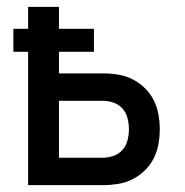

<svg xmlns="http://www.w3.org/2000/svg" viewBox="-20 -540 540 560"><path d="M62 0V-389H19V-456H62V-520H152V-456H254V-389H152V-326H280Q302 -326 324 -322.5Q346 -319 366 -309Q386 -299 402 -283.5Q418 -268 428 -248.5Q438 -229 442 -207Q446 -185 446 -163Q446 -141 442 -119Q438 -97 428 -77.5Q418 -58 402 -42.5Q386 -27 366 -17Q346 -7 324 -3.5Q302 0 280 0ZM280 -80Q296 -80 311.5 -85.5Q327 -91 337.5 -103Q348 -115 352 -131Q356 -147 356 -163Q356 -179 352 -195Q348 -211 337.5 -223Q327 -235 311.5 -240.5Q296 -246 280 -246H152V-80Z"/></svg>

Font: Iosevka Term Curly Medium
Style: Regular
Weight: 500
Designer: Belleve Invis
Foundry: Belleve Invis
Version: Version 32.3.0